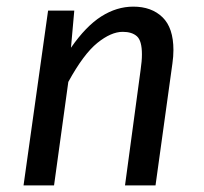

<svg xmlns="http://www.w3.org/2000/svg" viewBox="-20 -559 616 579"><path d="M143 0H51L125 -527H204L194 -415Q239 -480 285.5 -509.5Q332 -539 382 -539Q437 -539 470 -507Q503 -475 503 -408Q503 -389 500 -368L449 0H357L404 -348Q406 -362 407 -373.5Q408 -385 408 -395Q408 -436 393 -449.5Q378 -463 350 -463Q315 -463 273.5 -429.5Q232 -396 186 -312Z"/></svg>

Font: Yekcdsyqcyvpieeyorgstswgcgt
Style: Regular
Weight: 400
Italic angle: -8°
Designer: Carrois Corporate & Edenspiekermann
Foundry: Carrois Corporate GbR & Edenspiekermann AG
Version: Version 2.001